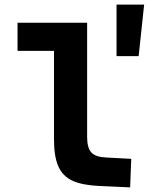

<svg xmlns="http://www.w3.org/2000/svg" viewBox="-20 -809 654 835"><path d="M486.8 -564.9V-789.1H606.9L583 -564.9ZM214.8 -204.1V-587.9H56.2V-710H358.9V-213.9Q358.9 -166 377.2 -146Q395.5 -126 441.9 -124L550.8 -118.2L545.9 5.9L415 0Q337.9 -3.4 295.4 -22.9Q252.9 -42.5 233.9 -85Q214.8 -127.4 214.8 -204.1Z"/></svg>

Font: IntelOne Mono Bold
Style: Regular
Weight: 700
Designer: Fred Shallcrass
Foundry: Frere-Jones Type LLC
Version: Version 1.200;hotconv 1.1.0;makeotfexe 2.6.0;FJTRelease1.2